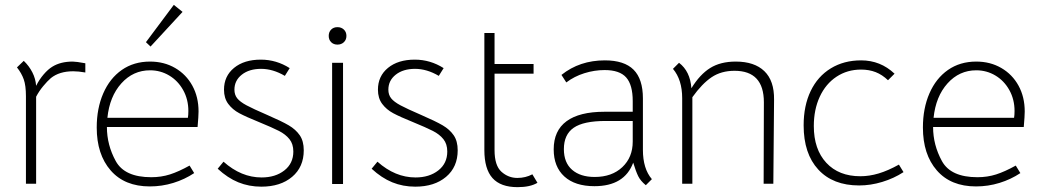

<svg xmlns="http://www.w3.org/2000/svg" viewBox="-20 -759 4292 792"><path d="M332 -498V-460Q303 -465 282 -465Q225 -465 190 -437Q175 -424 158 -403.5Q141 -383 129 -360V-1H87V-362Q87 -406 78 -431.5Q69 -457 50 -481L78 -508Q100 -487 113.5 -460.5Q127 -434 129 -405Q142 -431 160 -452Q178 -473 196 -484Q230 -505 280 -505Q294 -505 332 -498Z M604 -28Q645 -28 681 -39.5Q717 -51 762 -76L781 -45Q742 -19 695 -4.5Q648 10 598 10Q494 10 436.5 -56Q379 -122 379 -233Q379 -312 406 -374Q433 -436 482.5 -470.5Q532 -505 599 -505Q657 -505 702.5 -478.5Q748 -452 773.5 -405.5Q799 -359 799 -299Q799 -281 795 -235H421Q421 -161 457.5 -94.5Q494 -28 604 -28ZM755 -273Q757 -284 757 -301Q757 -349 735.5 -387.5Q714 -426 678 -447.5Q642 -469 599 -469Q529 -469 480.5 -415Q432 -361 423 -273ZM582 -585 697 -739 733 -710 601 -567Z M878 -63 902 -92Q975 -27 1059 -27Q1116 -27 1153 -56Q1190 -85 1190 -134Q1190 -165 1174 -185Q1158 -205 1130.5 -219Q1103 -233 1047 -256Q995 -277 967 -292Q939 -307 921.5 -330.5Q904 -354 904 -389Q904 -445 945.5 -479Q987 -513 1056 -513Q1120 -513 1175 -478L1155 -446Q1106 -475 1057 -475Q1008 -475 977.5 -451Q947 -427 947 -389Q947 -368 958.5 -353.5Q970 -339 997 -324.5Q1024 -310 1082 -285Q1142 -259 1171 -242Q1200 -225 1216.5 -201Q1233 -177 1233 -139Q1233 -70 1185 -29.5Q1137 11 1058 11Q1007 11 963 -7Q919 -25 878 -63Z M1350 -500H1395V0H1350ZM1336 -611Q1336 -627 1346 -637Q1356 -647 1372 -647Q1388 -647 1398.5 -637Q1409 -627 1409 -611Q1409 -595 1398.5 -585Q1388 -575 1372 -575Q1356 -575 1346 -585Q1336 -595 1336 -611Z M1513 -63 1537 -92Q1610 -27 1694 -27Q1751 -27 1788 -56Q1825 -85 1825 -134Q1825 -165 1809 -185Q1793 -205 1765.5 -219Q1738 -233 1682 -256Q1630 -277 1602 -292Q1574 -307 1556.5 -330.5Q1539 -354 1539 -389Q1539 -445 1580.5 -479Q1622 -513 1691 -513Q1755 -513 1810 -478L1790 -446Q1741 -475 1692 -475Q1643 -475 1612.5 -451Q1582 -427 1582 -389Q1582 -368 1593.5 -353.5Q1605 -339 1632 -324.5Q1659 -310 1717 -285Q1777 -259 1806 -242Q1835 -225 1851.5 -201Q1868 -177 1868 -139Q1868 -70 1820 -29.5Q1772 11 1693 11Q1642 11 1598 -7Q1554 -25 1513 -63Z M1978 -140V-623H2020V-495H2181V-455H2020V-140Q2020 -76 2048.5 -50.5Q2077 -25 2114 -25Q2148 -25 2176 -40L2197 -5Q2167 13 2115 13Q2045 13 2011.5 -24.5Q1978 -62 1978 -140Z M2592 -88Q2556 9 2432 9Q2352 9 2308 -31Q2264 -71 2264 -143Q2264 -220 2317 -259Q2370 -298 2473 -298H2590V-342Q2590 -409 2563 -439.5Q2536 -470 2474 -470Q2432 -470 2390.5 -457Q2349 -444 2316 -419L2296 -450Q2371 -510 2475 -510Q2555 -510 2593.5 -471.5Q2632 -433 2632 -353V-141Q2632 -63 2669 -20L2644 5Q2622 -13 2612.5 -32.5Q2603 -52 2592 -88ZM2590 -175V-260H2478Q2387 -260 2346.5 -232Q2306 -204 2306 -144Q2306 -88 2340 -58.5Q2374 -29 2433 -29Q2504 -29 2547 -69.5Q2590 -110 2590 -175Z M2756 -475 2781 -500Q2827 -465 2832 -395Q2867 -452 2909.5 -478.5Q2952 -505 3015 -505Q3092 -505 3133 -465.5Q3174 -426 3173 -348L3170 -1H3130L3131 -337Q3131 -467 3010 -467Q2955 -467 2915.5 -440.5Q2876 -414 2836 -358V-1H2794V-354Q2794 -430 2756 -475Z M3295 -242Q3295 -323 3324 -383.5Q3353 -444 3407 -477Q3461 -510 3532 -510Q3612 -510 3670 -455L3643 -428Q3619 -451 3592 -461.5Q3565 -472 3532 -472Q3475 -472 3430.5 -442.5Q3386 -413 3361.5 -360Q3337 -307 3337 -239Q3337 -143 3388.5 -87.5Q3440 -32 3529 -32Q3566 -32 3604.5 -43.5Q3643 -55 3688 -80L3707 -49Q3667 -23 3619 -8.5Q3571 6 3524 6Q3416 6 3355.5 -59.5Q3295 -125 3295 -242Z M4012 -28Q4053 -28 4089 -39.5Q4125 -51 4170 -76L4189 -45Q4150 -19 4103 -4.5Q4056 10 4006 10Q3902 10 3844.5 -56Q3787 -122 3787 -233Q3787 -312 3814 -374Q3841 -436 3890.5 -470.5Q3940 -505 4007 -505Q4065 -505 4110.5 -478.5Q4156 -452 4181.5 -405.5Q4207 -359 4207 -299Q4207 -281 4203 -235H3829Q3829 -161 3865.5 -94.5Q3902 -28 4012 -28ZM4163 -273Q4165 -284 4165 -301Q4165 -349 4143.5 -387.5Q4122 -426 4086 -447.5Q4050 -469 4007 -469Q3937 -469 3888.5 -415Q3840 -361 3831 -273Z"/></svg>

Font: Bellota Text Light
Style: Regular
Weight: 300
Designer: Kemie Guaida
Foundry: Kemie Guaida
Version: Version 4.001